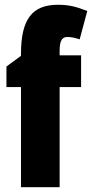

<svg xmlns="http://www.w3.org/2000/svg" viewBox="-20 -785 386 805"><path d="M320 -420V-553H230V-573C230 -613 240 -630 262 -630C279 -630 296 -626 314 -620L346 -739C297 -758 267 -765 223 -765C117 -765 68 -707 68 -560V-551L7 -506V-420H68V0H230V-420Z"/></svg>

Font: Noto Sans Telugu ExtraCondensed Black
Style: Regular
Weight: 900
Width: 2
Designer: Jelle Bosma - Monotype Design Team
Foundry: Monotype Imaging Inc.
Version: Version 2.005